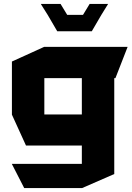

<svg xmlns="http://www.w3.org/2000/svg" viewBox="-20 -759 677 983"><path d="M207 -359V-519H633V-518L571 -359ZM104 204 41 81V80H399V204ZM113 -14 41 -172V-173H399V-14ZM41 -173V-444L206 -519H207V-173ZM399 204V-359H565V132L400 204ZM405 -683 439 -739H533V-738L499 -683ZM224 -683 190 -737V-739H290L324 -683ZM273 -599 224 -683H499L450 -599Z"/></svg>

Font: Foldit
Style: Bold
Weight: 700
Version: Version 1.003